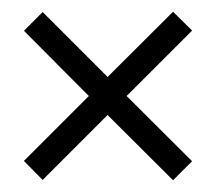

<svg xmlns="http://www.w3.org/2000/svg" viewBox="-20 -475 366 325"><path d="M52.2 -170.4 162.1 -280.3 272.9 -169.9 305.2 -202.1 194.3 -312.5 305.2 -423.3 272.9 -455.1 162.1 -344.7 52.2 -454.6 20.5 -422.9 130.4 -312.5 20.5 -202.6Z"/></svg>

Font: Petit Formal Script
Style: Regular
Weight: 400
Designer: Pablo Impallari, Brenda Gallo, Rodrigo Fuenzalida
Foundry: Pablo Impallari, Brenda Gallo, Rodrigo Fuenzalida
Version: Version 1.001